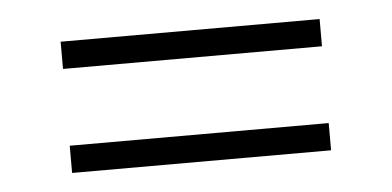

<svg xmlns="http://www.w3.org/2000/svg" viewBox="-29 -481 559 274"><g transform="rotate(-5 250.5 -344.0)"><path d="M65 -399V-438H436V-399ZM65 -250V-289H436V-250Z"/></g></svg>

Font: Roundo Light
Style: Regular
Weight: 300
Designer: Namrata Goyal (Gurmukhi), Shiva Nallaperumal (Latin)
Foundry: Indian Type Foundry
Version: Version 1.000;PS 1.0;hotconv 1.0.88;makeotf.lib2.5.647800